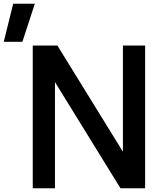

<svg xmlns="http://www.w3.org/2000/svg" viewBox="-74 -1000 891 1020"><path d="M-4 -980H111L45 -778H-54ZM579 -758H697V0H566L218 -564V0H100V-758H231L579 -194Z"/></svg>

Font: Biryani DemiBold
Style: Regular
Weight: 600
Designer: Dan Reynolds and Mathieu Réguer
Foundry: Dan Reynolds and Mathieu Réguer
Version: Version 1.003;PS 001.003;hotconv 1.0.70;makeotf.lib2.5.58329